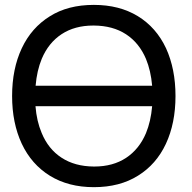

<svg xmlns="http://www.w3.org/2000/svg" viewBox="-20 -755 792 790"><path d="M366.2 15.1Q261.7 15.1 185.5 -31.7Q109.4 -78.6 69.3 -164.1Q29.8 -249 29.8 -359.9Q29.8 -471.7 69.6 -556.4Q109.4 -641.1 185.1 -688Q259.3 -734.9 366.2 -734.9Q471.2 -734.9 547.1 -688.5Q623 -642.1 663.1 -556.6Q702.1 -471.2 702.1 -359.9Q702.1 -248 662.6 -163.3Q623 -78.6 547.9 -32.2Q472.7 15.1 366.2 15.1ZM126.5 -402.3H606Q600.6 -464.4 580.6 -512.7Q552.7 -578.6 498.5 -614Q444.3 -649.4 366.2 -649.9H363.8Q287.6 -649.9 233.6 -614.5Q179.7 -579.1 151.9 -513.2Q131.8 -464.8 126.5 -402.3ZM366.2 -69.8H368.2Q444.8 -69.8 498.8 -105.5Q552.7 -141.1 580.6 -207Q600.6 -255.4 606 -317.9H126Q130.9 -256.3 151.4 -208Q178.7 -141.6 233.4 -106Q288.1 -70.3 366.2 -69.8Z"/></svg>

Font: Vela Sans Med
Style: Regular
Weight: 500
Designer: Principal design: Mikhail Sharanda - project Manrope.
Design modification: Ravid Balaliev
Foundry: Mikhail Sharanda
Version: Version 1.001